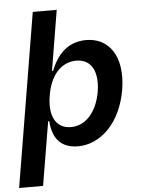

<svg xmlns="http://www.w3.org/2000/svg" viewBox="-74 -775 760 1027"><g transform="rotate(-5 306.0 -261.0)"><path d="M412.6 -552.6C315 -552.6 256.7 -491.8 222.3 -404.1H216.3L269.9 -727.3H141.3L-13.5 204.5H115.1L171.2 -130.7L170.8 -137.1H178.3C183.9 -49 225.1 9.6 320.3 9.9C440.3 9.6 551.1 -92.3 581.7 -272C610.8 -453.8 530.5 -552.6 412.6 -552.6ZM450.3 -272.7C432.9 -170.5 375.7 -95.9 291.9 -95.9C209.2 -95.9 174.7 -166.9 192.5 -272.7C209.2 -378.6 266.3 -447.1 350.1 -447.4C434.7 -447.1 466.6 -374.3 450.3 -272.7Z"/></g></svg>

Font: Riot Sans 2.0
Style: Bold Italic
Weight: 600
Italic angle: -9.39999°
Designer: Rasmus Andersson
Foundry: rsms
Version: Version 3.006;hotconv 1.0.109;makeotfexe 2.5.65596